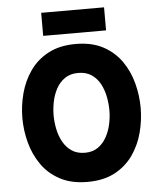

<svg xmlns="http://www.w3.org/2000/svg" viewBox="-60 -941 836 1004"><g transform="rotate(-5 358.5 -439.0)"><path d="M359 12Q274.5 12 215 -19.8Q155.5 -51.5 118.8 -104.2Q82 -157 65 -221Q48 -285 48 -350Q48 -415 65 -479Q82 -543 118.8 -595.8Q155.5 -648.5 215 -680.2Q274.5 -712 359 -712Q444 -712 503 -680.2Q562 -648.5 598.8 -595.8Q635.5 -543 652.2 -479Q669 -415 669 -350Q669 -285 652.2 -221Q635.5 -157 598.8 -104.2Q562 -51.5 503 -19.8Q444 12 359 12ZM359 -141Q399 -141 427 -160.5Q455 -180 472.2 -211.5Q489.5 -243 497.2 -279.5Q505 -316 505 -350Q505 -386 497.8 -423Q490.5 -460 473.8 -491Q457 -522 428.8 -541Q400.5 -560 359 -560Q317 -560 288.8 -540.2Q260.5 -520.5 243.5 -489Q226.5 -457.5 219.2 -420.8Q212 -384 212 -350Q212 -315 219.5 -278.2Q227 -241.5 244.2 -210.2Q261.5 -179 289.8 -160Q318 -141 359 -141ZM194 -769V-890H524V-769Z"/></g></svg>

Font: Overpass Black
Style: Regular
Weight: 900
Designer: Delve Withrington, Dave Bailey, Thomas Jockin
Foundry: Delve Fonts LLC
Version: Version 4.000; ttfautohint (v1.8.3)